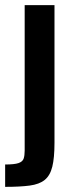

<svg xmlns="http://www.w3.org/2000/svg" viewBox="-33 -530 295 747"><path d="M-13 197V110Q23 110 39 104.5Q55 99 59 87Q63 75 63 56V-510H179V26Q179 84 170.5 118.5Q162 153 141 170Q120 187 82.5 192Q45 197 -13 197Z"/></svg>

Font: Saira SemiCondensed SemiBold
Style: Regular
Weight: 600
Width: 4
Designer: Hector Gatti with collaboration of the Omnibus-Type team
Foundry: Omnibus-Type
Version: Version 1.101